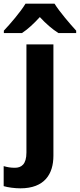

<svg xmlns="http://www.w3.org/2000/svg" viewBox="-74 -786 435 1046"><path d="M223 -766H65C38 -721 -18 -656 -53 -619V-606H46C79 -628 110 -657 143 -693C176 -657 211 -627 244 -606H341V-619C308 -655 251 -721 223 -766ZM37 240C169 240 217 162 217 62V-544H70V45C70 110 42 128 7 128C-16 128 -33 125 -54 119V228C-32 235 7 240 37 240Z"/></svg>

Font: Noto Sans Display
Style: Bold
Weight: 700
Designer: Monotype Design Team
Foundry: Monotype Imaging Inc.
Version: Version 1.900